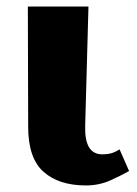

<svg xmlns="http://www.w3.org/2000/svg" viewBox="-20 -556 418 586"><path d="M242 10Q160 10 113 -31.5Q66 -73 66 -169L65 -536H250L240 -173Q237 -85 292 -85Q309 -85 320.5 -88.5Q332 -92 345 -100L374 -34Q353 -22 318 -6Q283 10 242 10Z"/></svg>

Font: Noto Serif ExtraBold
Style: Regular
Weight: 800
Designer: Monotype Design Team
Foundry: Monotype Imaging Inc.
Version: Version 2.014